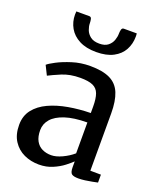

<svg xmlns="http://www.w3.org/2000/svg" viewBox="-150 -902 834 1005"><g transform="rotate(20 267.5 -400.0)"><path d="M188.5 11Q143.5 11 105.5 -6.5Q67.5 -24 44.2 -59.8Q21 -95.5 21 -149.5Q21 -200 48.5 -235Q76 -270 123 -291.8Q170 -313.5 229.2 -324Q288.5 -334.5 352.5 -335.5V-371Q352.5 -416 343 -442Q333.5 -468 309 -479Q284.5 -490 239 -490Q181 -490 137.2 -471.5Q93.5 -453 69.5 -440.5L44 -492Q54 -501.5 87.2 -519Q120.5 -536.5 167.2 -551.2Q214 -566 265.5 -566Q336 -566 377 -546Q418 -526 435.8 -482.5Q453.5 -439 453.5 -370V-51L512.5 -50.5V-6.5Q501.5 -4 483.2 -0.5Q465 3 445 5.8Q425 8.5 408 8.5Q381.5 8.5 370.8 0.5Q360 -7.5 360 -37V-69Q347.5 -56.5 323 -37.5Q298.5 -18.5 264.2 -3.8Q230 11 188.5 11ZM232 -57Q259 -57 292.8 -72.8Q326.5 -88.5 352.5 -111V-283Q278 -282.5 229.5 -266.5Q181 -250.5 157.5 -223.2Q134 -196 134 -161.5Q134 -124.5 146.8 -101.5Q159.5 -78.5 181.8 -67.8Q204 -57 232 -57ZM171.5 -809.5Q182 -809.5 184.5 -798.2Q187 -787 187 -775.5Q187 -759 194.2 -739.5Q201.5 -720 219.5 -706Q237.5 -692 269.5 -692Q300.5 -692 317.8 -706Q335 -720 341.8 -739.5Q348.5 -759 348.5 -775.5Q348.5 -787 351.2 -798.2Q354 -809.5 364 -809.5H436Q436.5 -805.5 436.8 -800.5Q437 -795.5 437 -791.5Q437 -751.5 419 -718Q401 -684.5 363.5 -664.8Q326 -645 268.5 -645Q212.5 -645 174.5 -664.8Q136.5 -684.5 117.5 -718Q98.5 -751.5 98.5 -791.5Q98.5 -796 99 -800.2Q99.5 -804.5 99.5 -809.5Z"/></g></svg>

Font: Merriweather 20pt
Style: Regular
Weight: 400
Version: Version 2.100